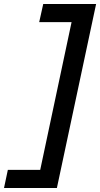

<svg xmlns="http://www.w3.org/2000/svg" viewBox="-70 -720 498 955"><path d="M408 -700 213 215H-50L-31 125H130L286 -610H125L145 -700Z"/></svg>

Font: Red Hat Text Medium
Style: Italic
Weight: 500
Italic angle: -12°
Designer: Pentagram, MCKL
Foundry: Pentagram, MCKL
Version: Version 1.023; ttfautohint (v1.8.3)